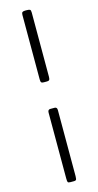

<svg xmlns="http://www.w3.org/2000/svg" viewBox="-147 -805 540 1057"><g transform="rotate(-15 123.5 -276.5)"><path d="M96.9 187V-189Q96.9 -206.1 111.1 -206.1H136Q149.9 -206.1 149.9 -189V187Q149.9 206.8 145.1 209.4Q140.4 211.9 135 211.9H114Q102.3 211.9 99.6 207.6Q96.9 203.4 96.9 187ZM96.9 -378.9V-746.1Q96.9 -757.8 102.2 -761.4Q107.4 -764.9 117.9 -764.9H125Q140.4 -764.9 145.1 -761.7Q149.9 -758.5 149.9 -745.1V-378.9Q149.9 -365.7 146.1 -361.3Q142.3 -356.9 133.1 -356.9H115Q104.2 -356.9 100.6 -361Q96.9 -365 96.9 -378.9Z"/></g></svg>

Font: Fanwood Text
Style: Regular
Weight: 400
Version: Version 1.1001